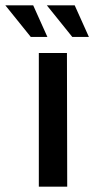

<svg xmlns="http://www.w3.org/2000/svg" viewBox="-71 -697 352 717"><path d="M74 0V-499H179L180 0ZM44 -559 -51 -677H53L106 -559ZM199 -559 104 -677H208L261 -559Z"/></svg>

Font: Maven Pro Medium
Style: Regular
Weight: 500
Designer: Joe Prince
Foundry: Joe Prince
Version: Version 2.103